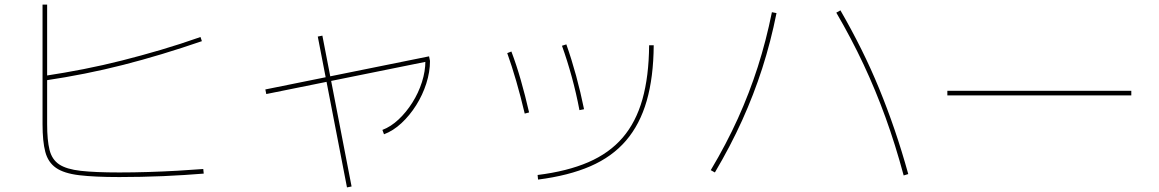

<svg xmlns="http://www.w3.org/2000/svg" viewBox="-20 -765 5040 835"><path d="M499 5Q391 5 324.5 -3Q258 -11 223.5 -35Q189 -59 177 -104.5Q165 -150 165 -225V-745H185V-225Q185 -155 195.5 -113Q206 -71 237.5 -50Q269 -29 331.5 -22Q394 -15 499 -15Q561 -15 625.5 -17Q690 -19 751.5 -22.5Q813 -26 864 -30L866 -10Q827 -7 782.5 -4Q738 -1 690 1Q642 3 593.5 4Q545 5 499 5ZM174 -435Q260 -448 344 -464.5Q428 -481 511 -502Q594 -523 679 -548Q764 -573 852 -604L858 -586Q681 -525 516.5 -483Q352 -441 176 -415Z M1138 -356 1134 -376 1846 -520 1850 -500ZM1489 50 1362 -606 1382 -610 1509 46ZM1643 -200Q1680 -214 1713.5 -245.5Q1747 -277 1773.5 -319Q1800 -361 1815 -408Q1830 -455 1830 -500H1850Q1850 -452 1834 -402Q1818 -352 1790 -307.5Q1762 -263 1726 -229.5Q1690 -196 1650 -181Z M2318 -4Q2447 -20 2538.5 -59.5Q2630 -99 2688 -166.5Q2746 -234 2774 -333.5Q2802 -433 2803 -568H2823Q2822 -429 2792.5 -326.5Q2763 -224 2702.5 -153.5Q2642 -83 2547.5 -42Q2453 -1 2320 16ZM2262 -271Q2244 -347 2225 -412.5Q2206 -478 2186 -534L2204 -541Q2226 -483 2245 -416.5Q2264 -350 2281 -276ZM2500 -286Q2486 -360 2466.5 -431Q2447 -502 2424 -566L2443 -572Q2466 -507 2485.5 -435.5Q2505 -364 2520 -290Z M3910 -2Q3874 -136 3831 -254.5Q3788 -373 3735.5 -485Q3683 -597 3617 -710L3635 -720Q3684 -635 3726 -550.5Q3768 -466 3803.5 -379.5Q3839 -293 3870.5 -201Q3902 -109 3930 -8ZM3071 -25Q3139 -139 3189 -249.5Q3239 -360 3275.5 -474Q3312 -588 3337 -712L3357 -708Q3332 -583 3295 -468Q3258 -353 3207.5 -241.5Q3157 -130 3089 -15Z M4100 -350V-370H4900V-350Z"/></svg>

Font: M PLUS 2 Thin Thin
Style: Regular
Weight: 250
Version: Version 1.001